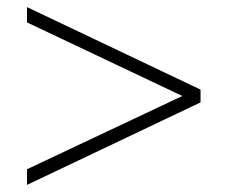

<svg xmlns="http://www.w3.org/2000/svg" viewBox="-20 -557 640 540"><path d="M56 -37V-81L516 -298V-276L56 -494V-537L544 -305V-269Z"/></svg>

Font: Nunito Sans 12pt ExtraLight
Style: Regular
Weight: 200
Designer: Vernon Adams
Foundry: Vernon Adams
Version: Version 3.101;gftools[0.9.27]